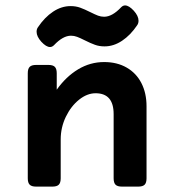

<svg xmlns="http://www.w3.org/2000/svg" viewBox="-20 -692 640 712"><path d="M314.9 -647Q332.5 -638.2 343.5 -634Q354.5 -629.9 366.2 -629.9Q396 -629.9 429.2 -665Q436 -671.9 443.8 -671.9Q458 -671.9 476.1 -652.3Q493.7 -632.8 493.7 -615.2Q493.7 -605.5 488.8 -598.6Q463.9 -561.5 432.6 -540.8Q401.4 -520 367.7 -520Q348.1 -520 332 -525.9Q315.9 -531.7 294.4 -542.5Q276.9 -551.3 265.9 -555.4Q254.9 -559.6 243.2 -559.6Q213.4 -559.6 180.2 -524.4Q173.3 -517.6 165.5 -517.6Q151.4 -517.6 133.3 -537.1Q115.7 -556.6 115.7 -574.2Q115.7 -584 120.6 -590.8Q145.5 -627.9 176.8 -648.7Q208 -669.4 241.7 -669.4Q261.2 -669.4 277.3 -663.6Q293.5 -657.7 314.9 -647ZM523.4 -297.9V-30.8Q523.4 -14.2 516.4 -7.1Q509.3 0 492.7 0H432.1Q415.5 0 408.4 -7.1Q401.4 -14.2 401.4 -30.8V-269Q401.4 -346.2 334.5 -346.2Q303.2 -346.2 273.2 -322.3Q243.2 -298.3 224.1 -258.8Q205.1 -219.2 205.1 -174.8V-30.8Q205.1 -14.2 198 -7.1Q190.9 0 174.3 0H113.8Q97.2 0 90.1 -7.1Q83 -14.2 83 -30.8V-420.4Q83 -437 90.1 -444.1Q97.2 -451.2 113.8 -451.2H159.7Q176.3 -451.2 183.3 -444.1Q190.4 -437 190.4 -420.4V-359.4Q224.6 -407.7 269.5 -434.8Q314.5 -461.9 366.2 -461.9Q414.1 -461.9 449.7 -441.4Q485.4 -420.9 504.4 -383.8Q523.4 -346.7 523.4 -297.9Z"/></svg>

Font: Courier Prime Sans
Style: Bold
Weight: 700
Designer: Alan Dague-Greene
Foundry: Quote-Unquote Apps
Version: Version 3.020